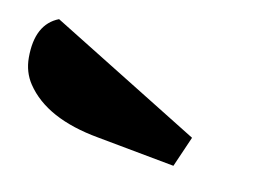

<svg xmlns="http://www.w3.org/2000/svg" viewBox="-83 -786 431 299"><g transform="rotate(10 132.0 -636.0)"><path d="M-34 -625Q-46 -643 -46 -666Q-46 -719 -10 -733L226 -587L205 -539L82 -562Q-2 -577 -34 -625Z"/></g></svg>

Font: Sansita One
Style: Regular
Weight: 400
Version: Version 1.002